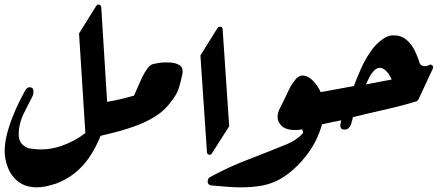

<svg xmlns="http://www.w3.org/2000/svg" viewBox="-29 -801 1900 821"><path d="M97 -428Q114 -428 114 -410Q114 -396 108 -385.5Q102 -375 97 -364Q86 -342 73.5 -317.5Q61 -293 55 -265Q53 -257 52 -247.5Q51 -238 51 -230Q51 -204 60.5 -190.5Q70 -177 92 -167Q106 -165 119.5 -163.5Q133 -162 147 -162Q170 -162 191 -166Q212 -170 231 -176Q291 -197 336 -232L309 -658L382 -775Q387 -783 395 -781Q403 -779 404 -770L429 -366Q429 -294 406.5 -234Q384 -174 352 -127Q297 -48 211 -16Q189 -9 169 -4.5Q149 0 130 0Q80 0 49 -24.5Q18 -49 4.5 -85Q-9 -121 -9 -153Q-9 -182 -3 -211Q3 -240 14 -272Q25 -304 41 -339.5Q57 -375 78 -413Q87 -428 97 -428Z M578 -469Q587 -488 601 -508Q615 -528 636 -529Q653 -534 680 -534H691Q720 -534 738.5 -522.5Q757 -511 750 -481Q738 -423 726 -401Q715 -381 695 -356.5Q675 -332 652 -315Q612 -286 561 -266.5Q510 -247 454 -233L404 -221L366 -211Q359 -210 355 -214Q351 -218 352 -225L373 -349Q375 -357 383 -359Q427 -364 466.5 -372.5Q506 -381 544 -392Z M828 -564 901 -681Q906 -688 914 -686.5Q922 -685 923 -676L951 -261L877 -145Q873 -138 865 -139.5Q857 -141 856 -150Z M1172 -266Q1166 -273 1162 -281Q1158 -289 1158 -301Q1158 -319 1167.5 -337.5Q1177 -356 1184 -370Q1196 -396 1208 -420.5Q1220 -445 1238 -465Q1251 -478 1264 -478Q1278 -478 1289.5 -471Q1301 -464 1308 -457Q1356 -408 1356 -339V-333Q1356 -293 1344.5 -257.5Q1333 -222 1318 -193Q1296 -152 1262.5 -113.5Q1229 -75 1187 -46.5Q1145 -18 1095 -8Q1073 -4 1051 -2Q1029 0 1004 0H994Q964 0 934 -3Q904 -6 875 -8Q859 -10 859 -25Q859 -37 868 -43Q944 -85 1030 -118Q1116 -151 1199 -185Q1240 -202 1267 -232Q1267 -241 1263 -248Q1250 -245 1234 -245Q1190 -245 1172 -266Z M1307 -392Q1308 -396 1311.5 -399.5Q1315 -403 1319 -403Q1363 -411 1402 -418Q1441 -425 1484 -433Q1498 -470 1514.5 -507Q1531 -544 1552 -575Q1576 -613 1611 -636Q1631 -650 1653 -650Q1687 -650 1709.5 -630.5Q1732 -611 1745.5 -582.5Q1759 -554 1767 -527Q1776 -518 1786 -518Q1791 -518 1796 -519Q1801 -520 1806 -523Q1814 -527 1819.5 -521.5Q1825 -516 1822 -508L1760 -375L1753 -368Q1687 -348 1618 -332.5Q1549 -317 1480 -300Q1479 -296 1478 -290.5Q1477 -285 1475 -280Q1473 -268 1465.5 -257.5Q1458 -247 1447 -247H1444Q1426 -247 1426 -265V-268Q1426 -270 1427 -272V-271L1430 -287Q1426 -286 1422.5 -285Q1419 -284 1414 -283Q1408 -282 1405.5 -281.5Q1403 -281 1397 -280Q1395 -279 1393 -279Q1372 -275 1346 -269Q1320 -263 1300 -259Q1294 -258 1289.5 -262.5Q1285 -267 1286 -273ZM1595 -511Q1581 -511 1569 -497.5Q1557 -484 1552 -474Q1548 -466 1544 -457.5Q1540 -449 1536 -440L1646 -461Q1640 -474 1633 -484.5Q1626 -495 1616 -503Q1605 -511 1595 -511Z"/></svg>

Font: Aref Ruqaa Ink
Style: Bold
Weight: 700
Designer: Abdullah Aref
Version: Version 1.005